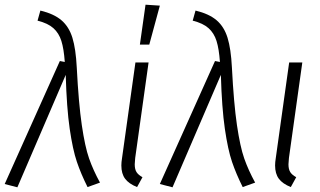

<svg xmlns="http://www.w3.org/2000/svg" viewBox="-28 -789 1364 818"><path d="M299 -502Q307 -348 320.5 -256Q334 -164 351.5 -114Q369 -64 398 -11L345 8Q317 -48 299.5 -99.5Q282 -151 269 -240Q256 -329 252 -470L46 9L-8 -5L227 -529L248 -525Q244 -581 233.5 -614.5Q223 -648 199.5 -669Q176 -690 132 -701L144 -744Q202 -730 234 -702.5Q266 -675 280.5 -628Q295 -581 299 -502Z M548 -116Q546 -96 546 -89Q546 -68 553.5 -56Q561 -44 579 -34L556 8Q521 -6 505 -27.5Q489 -49 489 -84Q489 -98 492 -116L549 -523H605ZM592 -769 653 -765 608 -599H568Z M960 -502Q968 -348 981.5 -256Q995 -164 1012.5 -114Q1030 -64 1059 -11L1006 8Q978 -48 960.5 -99.5Q943 -151 930 -240Q917 -329 913 -470L707 9L653 -5L888 -529L909 -525Q905 -581 894.5 -614.5Q884 -648 860.5 -669Q837 -690 793 -701L805 -744Q863 -730 895 -702.5Q927 -675 941.5 -628Q956 -581 960 -502Z M1203 -116Q1201 -96 1201 -89Q1201 -68 1208.5 -56Q1216 -44 1234 -34L1211 8Q1176 -6 1160 -27.5Q1144 -49 1144 -84Q1144 -98 1147 -116L1204 -523H1260Z"/></svg>

Font: Fira Sans Condensed Light
Style: Italic
Weight: 300
Width: 3
Italic angle: -8°
Designer: Carrois Corporate & Edenspiekermann AG
Foundry: Carrois Corporate GbR & Edenspiekermann AG
Version: Version 4.203